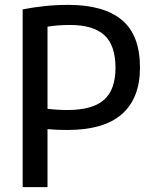

<svg xmlns="http://www.w3.org/2000/svg" viewBox="-20 -768 634 788"><path d="M73 0V-729.5Q117 -738 163.2 -743Q209.5 -748 260 -748Q406 -748 480.2 -686Q554.5 -624 554.5 -491Q554.5 -365 480.5 -299.8Q406.5 -234.5 255.5 -234.5Q213 -234.5 175 -238V0ZM257.5 -316.5Q359.5 -316.5 406.8 -358.2Q454 -400 454 -489.5Q454 -582 408.2 -623.8Q362.5 -665.5 268 -665.5Q241.5 -665.5 219 -663.8Q196.5 -662 175 -658.5V-321.5Q195 -319 215 -317.8Q235 -316.5 257.5 -316.5Z"/></svg>

Font: Encode Sans SemiCondensed SemiCondensed Medium
Style: Regular
Weight: 500
Width: 4
Designer: Multiple Designers
Foundry: Impallari Type
Version: Version 3.000; ttfautohint (v1.8.3) -l 8 -r 50 -G 200 -x 14 